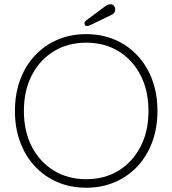

<svg xmlns="http://www.w3.org/2000/svg" viewBox="-20 -870 808 900"><path d="M718 -350Q718 -270 693.5 -204Q669 -138 624 -90Q579 -42 518 -16Q457 10 384 10Q311 10 250 -16Q189 -42 144 -90Q99 -138 74.5 -204Q50 -270 50 -350Q50 -430 74.5 -496Q99 -562 144 -610Q189 -658 250 -684Q311 -710 384 -710Q457 -710 518 -684Q579 -658 624 -610Q669 -562 693.5 -496Q718 -430 718 -350ZM676 -350Q676 -446 638.5 -518Q601 -590 535.5 -630Q470 -670 384 -670Q299 -670 233 -630Q167 -590 129.5 -518Q92 -446 92 -350Q92 -254 129.5 -182Q167 -110 233 -70Q299 -30 384 -30Q470 -30 535.5 -70Q601 -110 638.5 -182Q676 -254 676 -350ZM388 -748Q381 -748 378.5 -752Q376 -756 376 -760Q376 -765 378.5 -768.5Q381 -772 385 -775L475 -842Q479 -845 484.5 -847.5Q490 -850 497 -850Q509 -850 514.5 -842.5Q520 -835 520 -826Q520 -817 516.5 -811.5Q513 -806 506 -802L409 -755Q405 -753 399.5 -750.5Q394 -748 388 -748Z"/></svg>

Font: Quicksand Variable Light
Style: Regular
Weight: 300
Designer: Andrew Paglinawan
Foundry: Andrew Paglinawan
Version: Version 3.004